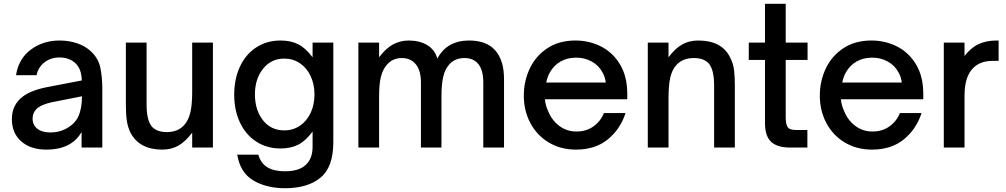

<svg xmlns="http://www.w3.org/2000/svg" viewBox="-20 -783 5340 1019"><path d="M43 -151Q43 -228 103 -272Q148 -305 232 -321L414 -356Q413 -414 383 -445Q350 -478 295 -478Q250 -478 216.5 -452.5Q183 -427 174 -384H65Q79 -472 144 -520Q209 -568 296 -568Q345 -568 388.5 -553.5Q432 -539 462 -511Q502 -474 512.5 -424Q523 -374 523 -309V0H413V-82Q390 -43 355 -21Q305 11 225 11Q143 11 93 -32.5Q43 -76 43 -151ZM327 -98Q376 -123 395.5 -164.5Q415 -206 415 -272L258 -241Q200 -229 174 -205Q153 -184 153 -154Q153 -119 178.5 -99.5Q204 -80 247 -80Q291 -80 327 -98Z M672 -80Q659 -106 653.5 -140Q648 -174 648 -229V-557H758V-228Q758 -143 787 -110Q813 -82 865 -82Q925 -82 958 -120Q980 -144 990 -185Q1000 -226 1000 -296V-557H1110V0H1000V-79Q964 -31 926.5 -10Q889 11 841 11Q719 11 672 -80Z M1239 38H1351Q1364 83 1398.5 104.5Q1433 126 1492 126Q1567 126 1603 92Q1639 58 1639 -4V-85Q1602 -35 1562.5 -15Q1523 5 1469 5Q1396 5 1340 -31.5Q1284 -68 1253.5 -133Q1223 -198 1223 -280Q1223 -364 1253.5 -429.5Q1284 -495 1340 -531.5Q1396 -568 1469 -568Q1524 -568 1563 -548Q1602 -528 1639 -479V-557H1749V-28Q1749 104 1681 160Q1613 216 1493 216Q1395 216 1325 175Q1255 134 1239 38ZM1649 -282Q1649 -336 1628.5 -379.5Q1608 -423 1571.5 -447.5Q1535 -472 1489 -472Q1419 -472 1376 -418Q1333 -364 1333 -282Q1333 -199 1375.5 -145Q1418 -91 1489 -91Q1535 -91 1571.5 -115.5Q1608 -140 1628.5 -183.5Q1649 -227 1649 -282Z M1882 0V-557H1992V-479Q2028 -527 2066.5 -547.5Q2105 -568 2150 -568Q2207 -568 2247.5 -543.5Q2288 -519 2301 -472Q2352 -568 2470 -568Q2563 -568 2609 -515Q2655 -462 2655 -364V0H2545V-346Q2545 -410 2519 -442.5Q2493 -475 2445 -475Q2396 -475 2366 -443Q2342 -417 2332.5 -376.5Q2323 -336 2323 -273V0H2214V-346Q2214 -408 2187 -441.5Q2160 -475 2112 -475Q2088 -475 2068 -466Q2048 -457 2034 -440Q2012 -416 2002 -377Q1992 -338 1992 -273V0Z M2760 -276Q2760 -352 2791.5 -419Q2823 -486 2885 -527Q2947 -568 3034 -568Q3108 -568 3170.5 -536Q3233 -504 3271 -440.5Q3309 -377 3309 -286V-256H2872Q2875 -223 2888 -196Q2908 -145 2948 -115Q2988 -85 3039 -85Q3092 -85 3130 -112.5Q3168 -140 3185 -183H3300Q3272 -97 3205.5 -43Q3139 11 3037 11Q2956 11 2893 -26.5Q2830 -64 2795 -129.5Q2760 -195 2760 -276ZM3195 -345Q3191 -376 3178 -398Q3158 -436 3120.5 -456.5Q3083 -477 3038 -477Q2991 -477 2955 -456.5Q2919 -436 2898 -398Q2886 -378 2879 -345Z M3418 0V-557H3528V-479Q3565 -528 3602 -548Q3639 -568 3686 -568Q3811 -568 3855 -478Q3872 -445 3876 -410.5Q3880 -376 3880 -328V0H3770V-329Q3770 -414 3741 -447Q3714 -475 3663 -475Q3602 -475 3569 -437Q3547 -413 3537.5 -372Q3528 -331 3528 -261V0Z M4171 0Q4106 0 4073 -30Q4040 -60 4040 -131V-465H3954V-557H4040V-763H4150V-557H4266V-465H4150V-160Q4150 -125 4160 -109Q4170 -93 4206 -93H4265V0Z M4331 -276Q4331 -352 4362.5 -419Q4394 -486 4456 -527Q4518 -568 4605 -568Q4679 -568 4741.5 -536Q4804 -504 4842 -440.5Q4880 -377 4880 -286V-256H4443Q4446 -223 4459 -196Q4479 -145 4519 -115Q4559 -85 4610 -85Q4663 -85 4701 -112.5Q4739 -140 4756 -183H4871Q4843 -97 4776.5 -43Q4710 11 4608 11Q4527 11 4464 -26.5Q4401 -64 4366 -129.5Q4331 -195 4331 -276ZM4766 -345Q4762 -376 4749 -398Q4729 -436 4691.5 -456.5Q4654 -477 4609 -477Q4562 -477 4526 -456.5Q4490 -436 4469 -398Q4457 -378 4450 -345Z M4989 0V-557H5099V-486Q5133 -530 5174 -549Q5215 -568 5269 -568H5280V-460H5250Q5183 -460 5146 -423Q5099 -378 5099 -275V0Z"/></svg>

Font: Open Sauce One Medium
Style: Regular
Weight: 500
Designer: Alfredo Marco Pradil
Foundry: Creative Sauce Fz LLC
Version: Version 1.477